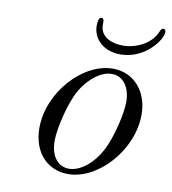

<svg xmlns="http://www.w3.org/2000/svg" viewBox="-75 -703 697 779"><g transform="rotate(10 273.0 -313.0)"><path d="M267 -603C267 -544 316 -504 381 -504C483 -504 546 -593 546 -625C546 -634 540 -637 536 -637C529 -637 524 -628 522 -622C502 -572 441 -541 385 -541C350 -541 291 -554 291 -610V-621C291 -630 289 -637 281 -637C270 -637 267 -620 267 -603ZM110 -154C110 -51 173 11 256 11C380 11 509 -131 509 -278C509 -373 450 -442 363 -442C239 -442 110 -300 110 -154ZM180 -114C180 -164 206 -275 238 -329C275 -390 323 -420 362 -420C411 -420 439 -376 439 -317C439 -274 417 -171 385 -111C356 -56 305 -11 256 -11C217 -11 180 -42 180 -114Z"/></g></svg>

Font: CMU Serif
Style: Italic
Weight: 500
Italic angle: -14.04°
Version: Version 0.7.0